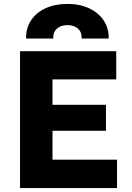

<svg xmlns="http://www.w3.org/2000/svg" viewBox="-20 -962 675 982"><path d="M82.5 0V-700H574.5V-556H248.5V-426H522V-293H248.5V-145.5H578.5V0ZM113.5 -765Q112.5 -818.5 139 -858.2Q165.5 -898 213.5 -920Q261.5 -942 325.5 -942Q388 -942 436 -919.5Q484 -897 510.5 -857Q537 -817 536 -765H397.5Q399.5 -796.5 379.2 -815Q359 -833.5 325.5 -833.5Q291 -833.5 270.8 -815Q250.5 -796.5 252.5 -765Z"/></svg>

Font: Geologica Roman
Style: Bold
Weight: 700
Designer: Sindre Bremnes, Frode Helland
Foundry: Monokrom Skriftforlag AS
Version: Version 1.010;gftools[0.9.28]